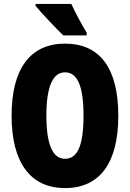

<svg xmlns="http://www.w3.org/2000/svg" viewBox="-20 -947 661 977"><path d="M343 -927H161V-917C187 -885 270 -797 302 -767H421V-781C403 -809 360 -888 343 -927ZM582 -358C582 -599 489 -725 311 -725C134 -725 39 -597 39 -359C39 -119 135 10 311 10C488 10 582 -118 582 -358ZM216 -358C216 -505 248 -579 311 -579C374 -579 405 -509 405 -358C405 -208 375 -139 311 -139C248 -139 216 -212 216 -358Z"/></svg>

Font: Noto Sans Gujarati ExtraCondensed Black
Style: Regular
Weight: 900
Width: 2
Designer: Jelle Bosma - Monotype Design Team, Universal Thirst
Foundry: Monotype Imaging Inc.
Version: Version 2.106